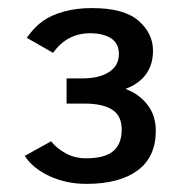

<svg xmlns="http://www.w3.org/2000/svg" viewBox="-20 -764 474 473"><path d="M363.8 -441.9Q363.8 -377 318.8 -344Q273.9 -311 192.9 -311Q143.1 -311 102.1 -330.1Q61 -349.1 41 -379.9L106 -416Q119.1 -398.9 141.6 -386.5Q164.1 -374 191.9 -374Q237.8 -374 258.8 -391.6Q279.8 -409.2 279.8 -444.8Q279.8 -479 256.3 -493.9Q232.9 -508.8 188 -508.8H144V-570.8H182.1Q224.1 -570.8 248.5 -586.4Q272.9 -602.1 272.9 -630.9Q272.9 -657.2 253.4 -669.7Q233.9 -682.1 202.1 -682.1Q145 -682.1 110.8 -633.8L45.9 -670.9Q65.4 -698.2 86.2 -712.6Q106.9 -727.1 137.7 -735.6Q168.5 -744.1 207 -744.1Q285.2 -744.1 321 -713.1Q356.9 -682.1 356.9 -639.2Q356.9 -570.8 289.1 -544.9Q321.8 -533.2 342.8 -506.6Q363.8 -480 363.8 -441.9Z"/></svg>

Font: ClearSansRegular
Style: Regular
Weight: 400
Foundry: Intel Corporation
Version: Version 1.00